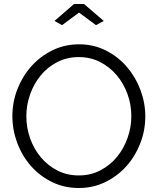

<svg xmlns="http://www.w3.org/2000/svg" viewBox="-20 -937 791 962"><path d="M253 -832 351 -917H401L500 -832L461 -811L376 -874L291 -811ZM375 5Q301 5 239.5 -25.5Q178 -56 134 -106.5Q90 -157 66 -222Q42 -287 42 -355Q42 -426 67.5 -491Q93 -556 138 -606Q183 -656 244 -685.5Q305 -715 376 -715Q450 -715 511.5 -683.5Q573 -652 616.5 -601Q660 -550 684 -485.5Q708 -421 708 -354Q708 -283 682.5 -218Q657 -153 612.5 -103.5Q568 -54 507 -24.5Q446 5 375 5ZM112 -355Q112 -297 131 -243.5Q150 -190 185 -148.5Q220 -107 268 -82.5Q316 -58 375 -58Q435 -58 484 -84Q533 -110 567 -152Q601 -194 619.5 -247Q638 -300 638 -355Q638 -413 618.5 -466.5Q599 -520 564 -561Q529 -602 481 -626.5Q433 -651 375 -651Q315 -651 266 -625.5Q217 -600 183 -558Q149 -516 130.5 -463Q112 -410 112 -355Z"/></svg>

Font: Oxford Sans
Style: Regular
Weight: 400
Designer: Matt McInerney, Pablo Impallari, Rodrigo Fuenzalida
Foundry: Matt McInerney, Pablo Impallari, Rodrigo Fuenzalida
Version: Version 3.000g; ttfautohint (v1.5) -l 8 -r 28 -G 28 -x 14 -D